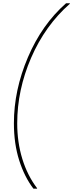

<svg xmlns="http://www.w3.org/2000/svg" viewBox="-20 -954 442 1160"><path d="M204.1 186H182.1Q127.9 115.2 95.9 14.6Q64 -85.9 64 -209Q64 -409.7 148.7 -607.9Q233.4 -806.2 378.9 -934.1H401.9V-931.2Q252.4 -799.3 168.2 -605Q84 -410.6 84 -209Q84 -94.7 114.7 5.6Q145.5 106 204.1 183.1Z"/></svg>

Font: SVN-Poppins Thin
Style: Italic
Weight: 100
Italic angle: -10°
Designer: Ninad Kale (Devanagari), Jonny Pinhorn (Latin)
Foundry: Indian Type Foundry
Version: Version 3.002 2017